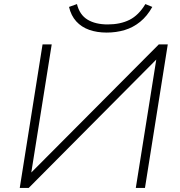

<svg xmlns="http://www.w3.org/2000/svg" viewBox="-20 -923 886 943"><path d="M77 0 189 -705H234L131 -59H117L760 -705H804L692 0H647L750 -646H763L121 0ZM504 -763Q456 -763 418 -776.5Q380 -790 354.5 -818Q329 -846 319 -889L358 -903Q371 -850 410 -826.5Q449 -803 509 -803Q571 -803 616 -825.5Q661 -848 694 -903L728 -889Q703 -844 668.5 -816Q634 -788 592.5 -775.5Q551 -763 504 -763Z"/></svg>

Font: Nunito Sans 10pt SemiExpanded ExtraLight
Style: Italic
Weight: 250
Width: 6
Italic angle: -9°
Designer: Vernon Adams
Foundry: Vernon Adams
Version: Version 3.101;gftools[0.9.27]